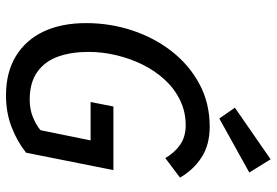

<svg xmlns="http://www.w3.org/2000/svg" viewBox="-161 -749 922 640"><g transform="rotate(90 300.0 -429.0)"><path d="M298 12Q221 12 167 -21Q113 -54 85 -113.5Q57 -173 57 -255Q57 -335 81.5 -409Q106 -483 151.5 -541Q197 -599 260.5 -633Q324 -667 402 -667Q463 -667 505 -639.5Q547 -612 572 -568L507 -519Q489 -550 462.5 -568.5Q436 -587 397 -587Q353 -587 314.5 -568.5Q276 -550 246 -517.5Q216 -485 195.5 -443.5Q175 -402 164 -355.5Q153 -309 153 -263Q153 -206 168.5 -162Q184 -118 219.5 -92.5Q255 -67 313 -67Q344 -67 370 -77.5Q396 -88 414 -103L448 -270H320L335 -346H547L489 -55Q453 -26 404.5 -7Q356 12 298 12ZM375 -699 339 -751 511 -870 555 -799Z"/></g></svg>

Font: Source Code Pro ExtraLight Medium
Style: Italic
Weight: 500
Italic angle: -11°
Monospace: yes
Version: Version 1.016;hotconv 1.0.116;makeotfexe 2.5.65601